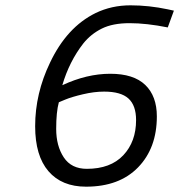

<svg xmlns="http://www.w3.org/2000/svg" viewBox="-20 -691 673 721"><path d="M610 -588Q530 -604 466.5 -604Q403 -604 362 -583.5Q321 -563 293 -528Q240 -460 214 -371Q306 -414 394 -414Q482 -414 525.5 -372Q569 -330 569 -254Q569 -135 498.5 -62.5Q428 10 303 10Q212 10 162 -48Q112 -106 112 -217Q112 -340 168 -456Q231 -589 339 -642Q399 -671 470 -671Q539 -671 610 -656L633 -651ZM371 -347Q334 -347 291.5 -337Q249 -327 225 -317L201 -307Q191 -271 191 -207Q191 -143 219.5 -100Q248 -57 306 -57Q395 -57 443 -108Q491 -159 491 -240Q491 -295 462.5 -321Q434 -347 371 -347Z"/></svg>

Font: Titillium Web
Style: Italic
Weight: 400
Italic angle: -13°
Version: Version 1.002;PS 57.000;hotconv 1.0.70;makeotf.lib2.5.55311